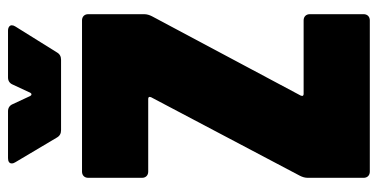

<svg xmlns="http://www.w3.org/2000/svg" viewBox="-246 -674 920 467"><g transform="rotate(-90 213.5 -440.0)"><path d="M53 -862 113 -761C117 -754 123 -751 131 -751H302C310 -751 316 -754 320 -761L383 -862C385 -865 386 -868 386 -871C386 -876 381 -880 373 -880H259C251 -880 245 -876 242 -869L222 -826C220 -822 216 -822 214 -826L194 -869C191 -876 185 -880 177 -880H63C55 -880 50 -877 50 -871C50 -868 51 -865 53 -862ZM30 0H398C407 0 413 -6 413 -15V-146C413 -155 407 -161 398 -161H219C215 -161 213 -163 215 -168L408 -530C411 -536 413 -542 413 -549V-685C413 -694 407 -700 398 -700H30C21 -700 15 -694 15 -685V-554C15 -545 21 -539 30 -539H207C211 -539 213 -537 211 -532L20 -170C17 -164 15 -158 15 -151V-15C15 -6 21 0 30 0Z"/></g></svg>

Font: Barlow Condensed Black
Style: Regular
Weight: 900
Width: 3
Designer: Jeremy Tribby
Foundry: Tribby Type
Version: Version 1.422;hotconv 1.0.109;makeotfexe 2.5.65596